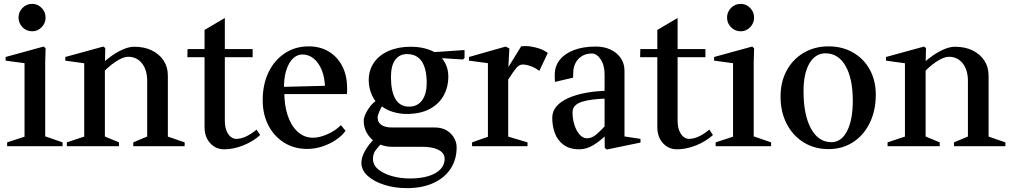

<svg xmlns="http://www.w3.org/2000/svg" viewBox="-20 -757 5230 994"><path d="M17 0V-20L121 -54L107 -31V-448L122 -428L9 -443V-462L206 -516L216 -507L214 -433V-32L200 -56L304 -20V0ZM147 -595Q117 -595 96.5 -616Q76 -637 76 -666Q76 -695 96.5 -716Q117 -737 147 -737Q175 -737 195.5 -716Q216 -695 216 -666Q216 -637 195.5 -616Q175 -595 147 -595Z M326 0V-20L431 -55L416 -34V-445L434 -427L318 -443V-462L515 -516L525 -508L523 -424L513 -432Q536 -453 564 -472Q592 -491 621 -503Q650 -515 675 -515Q727 -515 766 -496Q805 -477 827 -443.5Q849 -410 849 -366V-34L834 -55L936 -20V0H670V-20L758 -57L742 -33V-338Q742 -395 715 -429Q688 -463 644 -463Q625 -463 601.5 -451Q578 -439 555 -420.5Q532 -402 513 -381L523 -408V-33L507 -57L596 -20V0Z M1141 16Q1097 16 1068 -16Q1039 -48 1039 -99V-476L1054 -461H950L951 -503H1054L1039 -488V-602L1144 -664V-488L1129 -503H1288V-461H1129L1144 -476V-134Q1144 -101 1153 -79.5Q1162 -58 1175.5 -48Q1189 -38 1202 -38Q1228 -38 1255 -51Q1282 -64 1308 -86L1327 -58Q1291 -25 1240 -4.5Q1189 16 1141 16Z M1570 14Q1503 14 1451 -18.5Q1399 -51 1369.5 -108Q1340 -165 1340 -238Q1340 -320 1370 -382.5Q1400 -445 1454 -481Q1508 -517 1578 -517Q1637 -517 1681.5 -490.5Q1726 -464 1751.5 -415.5Q1777 -367 1777 -300Q1777 -293 1777 -285.5Q1777 -278 1776 -270H1435L1452 -285Q1451 -215 1469 -160.5Q1487 -106 1521 -75Q1555 -44 1600 -44Q1634 -44 1675 -62Q1716 -80 1745 -109L1769 -80Q1749 -52 1716.5 -31Q1684 -10 1646.5 2Q1609 14 1570 14ZM1450 -292 1433 -307 1671 -313 1663 -297Q1662 -354 1646 -393.5Q1630 -433 1604 -454Q1578 -475 1546 -475Q1518 -475 1496 -453.5Q1474 -432 1461.5 -391.5Q1449 -351 1450 -292Z M2086 217Q2024 217 1970 200Q1916 183 1883.5 153.5Q1851 124 1851 86Q1851 56 1870.5 22.5Q1890 -11 1919 -40V-25Q1894 -42 1878.5 -70Q1863 -98 1863 -131Q1863 -147 1872.5 -167.5Q1882 -188 1897 -207Q1912 -226 1928 -236L1931 -224Q1911 -248 1900 -278.5Q1889 -309 1889 -342Q1889 -394 1916 -433Q1943 -472 1992.5 -493.5Q2042 -515 2105 -515Q2146 -515 2179 -506.5Q2212 -498 2236 -483L2211 -486L2385 -498V-457L2377 -449L2249 -457L2261 -463Q2280 -444 2290.5 -417.5Q2301 -391 2301 -361Q2301 -305 2276 -261Q2251 -217 2203 -192Q2155 -167 2085 -167Q2048 -167 2011.5 -178.5Q1975 -190 1953 -210L1960 -211Q1956 -205 1950 -193Q1944 -181 1939.5 -168.5Q1935 -156 1935 -149Q1935 -123 1955 -110Q1975 -97 2008 -97H2230Q2282 -97 2313 -66Q2344 -35 2344 7Q2344 68 2313.5 115.5Q2283 163 2225 190Q2167 217 2086 217ZM2102 167Q2158 167 2198.5 154.5Q2239 142 2260.5 119Q2282 96 2282 66Q2282 45 2267.5 31Q2253 17 2226.5 10Q2200 3 2164 3H2008Q1989 3 1970.5 -1.5Q1952 -6 1938 -14L1958 -18Q1938 3 1924.5 21Q1911 39 1911 66Q1911 98 1939 120.5Q1967 143 2010.5 155Q2054 167 2102 167ZM2098 -205Q2141 -205 2165 -237.5Q2189 -270 2189 -328Q2189 -401 2163.5 -439Q2138 -477 2087 -477Q2048 -477 2026 -447Q2004 -417 2004 -358Q2004 -285 2027 -245Q2050 -205 2098 -205Z M2424 0V-20L2520 -54L2506 -35V-444L2521 -428L2408 -443V-462L2598 -516L2617 -506L2611 -394L2604 -397L2678 -517Q2702 -520 2726.5 -516.5Q2751 -513 2774 -505Q2797 -497 2816 -483L2772 -390Q2751 -406 2728 -414.5Q2705 -423 2686 -423Q2668 -423 2653 -405Q2638 -387 2615 -351Q2612 -346 2607.5 -340Q2603 -334 2600 -327L2611 -361V-35L2597 -54L2711 -20V0Z M2979 16Q2929 16 2897.5 -7.5Q2866 -31 2852.5 -68Q2839 -105 2839 -147Q2839 -181 2861 -206.5Q2883 -232 2922.5 -249.5Q2962 -267 3014 -276.5Q3066 -286 3124 -287L3110 -273V-371Q3110 -419 3090 -449.5Q3070 -480 3043 -480Q3016 -480 2995 -468Q2974 -456 2962 -435.5Q2950 -415 2948 -389Q2948 -379 2947.5 -371Q2947 -363 2947 -355L2853 -333Q2852 -341 2852 -351Q2852 -361 2852 -371Q2852 -414 2877.5 -446.5Q2903 -479 2950.5 -497.5Q2998 -516 3064 -516Q3108 -516 3141.5 -500Q3175 -484 3194 -456Q3213 -428 3213 -391V-36L3198 -53L3296 -38V-19L3122 17L3111 9L3110 -66L3119 -59Q3087 -27 3051.5 -5.5Q3016 16 2979 16ZM3019 -41Q3044 -41 3068 -61.5Q3092 -82 3119 -112L3110 -88V-263L3128 -247Q3038 -245 2991 -229.5Q2944 -214 2944 -175Q2944 -141 2954 -110Q2964 -79 2981 -60Q2998 -41 3019 -41Z M3485 16Q3441 16 3412 -16Q3383 -48 3383 -99V-476L3398 -461H3294L3295 -503H3398L3383 -488V-602L3488 -664V-488L3473 -503H3632V-461H3473L3488 -476V-134Q3488 -101 3497 -79.5Q3506 -58 3519.5 -48Q3533 -38 3546 -38Q3572 -38 3599 -51Q3626 -64 3652 -86L3671 -58Q3635 -25 3584 -4.5Q3533 16 3485 16Z M3685 0V-20L3789 -54L3775 -31V-448L3790 -428L3677 -443V-462L3874 -516L3884 -507L3882 -433V-32L3868 -56L3972 -20V0ZM3815 -595Q3785 -595 3764.5 -616Q3744 -637 3744 -666Q3744 -695 3764.5 -716Q3785 -737 3815 -737Q3843 -737 3863.5 -716Q3884 -695 3884 -666Q3884 -637 3863.5 -616Q3843 -595 3815 -595Z M4269 15Q4197 15 4140.5 -20Q4084 -55 4052.5 -116.5Q4021 -178 4021 -257Q4021 -333 4052.5 -391.5Q4084 -450 4140.5 -483.5Q4197 -517 4269 -517Q4341 -517 4396.5 -485Q4452 -453 4483 -396.5Q4514 -340 4514 -267Q4514 -185 4483 -121Q4452 -57 4396.5 -21Q4341 15 4269 15ZM4284 -21Q4336 -21 4365.5 -78.5Q4395 -136 4395 -236Q4395 -350 4357.5 -415.5Q4320 -481 4254 -481Q4201 -481 4170.5 -429Q4140 -377 4140 -285Q4140 -162 4178.5 -91.5Q4217 -21 4284 -21Z M4575 0V-20L4680 -55L4665 -34V-445L4683 -427L4567 -443V-462L4764 -516L4774 -508L4772 -424L4762 -432Q4785 -453 4813 -472Q4841 -491 4870 -503Q4899 -515 4924 -515Q4976 -515 5015 -496Q5054 -477 5076 -443.5Q5098 -410 5098 -366V-34L5083 -55L5185 -20V0H4919V-20L5007 -57L4991 -33V-338Q4991 -395 4964 -429Q4937 -463 4893 -463Q4874 -463 4850.5 -451Q4827 -439 4804 -420.5Q4781 -402 4762 -381L4772 -408V-33L4756 -57L4845 -20V0Z"/></svg>

Font: Wittgenstein Medium
Style: Regular
Weight: 500
Designer: Jörg Drees
Foundry: Jörg Drees
Version: Version 1.500